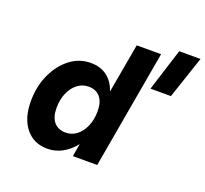

<svg xmlns="http://www.w3.org/2000/svg" viewBox="-129 -904 1140 1067"><g transform="rotate(20 441.0 -370.0)"><path d="M756 -750H882L798 -500H677ZM667 -700 544 0H400L413 -76Q382 -36 340.5 -13Q299 10 251 10Q171 10 123.5 -48.5Q76 -107 76 -207Q76 -295 108.5 -366Q141 -437 195.5 -479Q250 -521 318 -521Q376 -521 415 -491Q454 -461 471 -408L523 -700ZM223 -221Q223 -167 247.5 -138Q272 -109 317 -109Q353 -109 381.5 -131Q410 -153 427 -192Q444 -231 444 -281Q444 -335 420 -364Q396 -393 351 -393Q315 -393 286 -371Q257 -349 240 -310Q223 -271 223 -221Z"/></g></svg>

Font: Overused Grotesk
Style: Bold Italic
Weight: 700
Italic angle: -10°
Version: Version 0.003